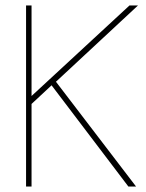

<svg xmlns="http://www.w3.org/2000/svg" viewBox="-20 -680 532 700"><path d="M75 0V-660H95V-330L452 -660H483L184 -382L476 0H448L168 -369L95 -301V0Z"/></svg>

Font: Lil Grotesk Thin
Style: Regular
Weight: 100
Designer: Bastien Sozeau
Foundry: NBR — Bastien Sozeau
Version: Version 3.003; ttfautohint (v1.8.4.7-5d5b);gftools[0.9.33]